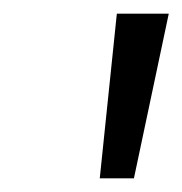

<svg xmlns="http://www.w3.org/2000/svg" viewBox="-20 -788 267 281"><path d="M176 -527H126L151 -768H227Z"/></svg>

Font: Bitter Pro
Style: Italic
Weight: 400
Italic angle: -9°
Designer: Sol Matas, and Bitter project Authors
Foundry: Sol Matas
Version: Version 1.010